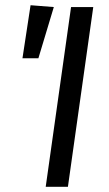

<svg xmlns="http://www.w3.org/2000/svg" viewBox="-20 -715 419 735"><path d="M240 0H155L252 -688H337ZM186 -688 127 -492H66L97 -695Z"/></svg>

Font: FiraGO Book
Style: Italic
Weight: 350
Italic angle: -8°
Designer: bBox Type GmbH
Foundry: bBox Type GmbH
Version: Version 1.001